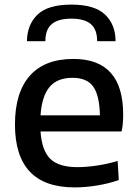

<svg xmlns="http://www.w3.org/2000/svg" viewBox="-20 -805 598 834"><path d="M295 -467Q229 -467 195.5 -427.5Q162 -388 156 -304H414Q412 -392 384.5 -429.5Q357 -467 295 -467ZM304 9Q174 9 109.5 -59.5Q45 -128 45 -264Q45 -403 109.5 -476Q174 -549 299 -549Q515 -549 515 -308Q515 -261 508 -234H156Q162 -150 199 -114.5Q236 -79 316 -79Q356 -79 402.5 -86Q449 -93 491 -106L496 -23Q454 -8 403 0.5Q352 9 304 9ZM97 -626Q98 -698 143 -741.5Q188 -785 290 -785Q391 -785 436.5 -741.5Q482 -698 482 -626H402Q402 -677 374.5 -700.5Q347 -724 290 -724Q233 -724 205 -700.5Q177 -677 177 -626Z"/></svg>

Font: EncodeSans
Style: Medium
Weight: 500
Designer: Pablo Impallari, Andres Torresi
Foundry: Pablo Impallari, Andres Torresi
Version: Version 1.000; ttfautohint (v1.4.1)